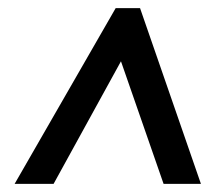

<svg xmlns="http://www.w3.org/2000/svg" viewBox="-20 -736 532 473"><path d="M265 -716H325L475 -283H383L278 -585L112 -283H16Z"/></svg>

Font: Noto Sans UI NarrowMedium
Style: Italic
Weight: 500
Width: 4
Italic angle: -12°
Designer: Monotype Design Team
Foundry: Monotype Imaging Inc.
Version: Version 1.001